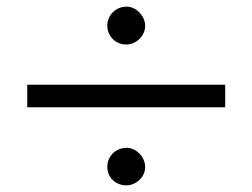

<svg xmlns="http://www.w3.org/2000/svg" viewBox="-20 -548 760 578"><path d="M658 -225V-293H62V-225ZM417 -470C417 -500 390 -528 361 -528C329 -528 303 -503 303 -471C303 -439 328 -414 360 -414C390 -414 417 -440 417 -470ZM417 -45C417 -76 390 -103 361 -103C329 -103 303 -78 303 -46C303 -14 328 10 360 10C390 10 417 -15 417 -45Z"/></svg>

Font: mjx-stx-n
Style: Regular
Weight: 500
Version: 1.0.0